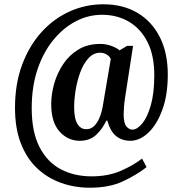

<svg xmlns="http://www.w3.org/2000/svg" viewBox="-20 -734 842 896"><path d="M399 142Q328 142 265 119.5Q202 97 153.5 51.5Q105 6 77.5 -64.5Q50 -135 50 -231Q50 -343 83.5 -432.5Q117 -522 174.5 -585Q232 -648 306 -681Q380 -714 462 -714Q554 -714 621.5 -674Q689 -634 726 -560.5Q763 -487 763 -386Q763 -291 737.5 -221.5Q712 -152 672 -114.5Q632 -77 588 -77Q550 -77 522.5 -98.5Q495 -120 481 -171H476Q458 -132 428.5 -104.5Q399 -77 352 -77Q297 -77 258 -120Q219 -163 219 -248Q219 -295 233 -344Q247 -393 275 -435Q303 -477 346 -503Q389 -529 448 -529Q475 -529 500.5 -519.5Q526 -510 538 -499L573 -520H601L563 -274Q560 -255 558.5 -233.5Q557 -212 557 -201Q557 -159 570 -144Q583 -129 597 -129Q620 -129 644 -158Q668 -187 684 -243.5Q700 -300 700 -383Q700 -475 668.5 -537.5Q637 -600 582 -632.5Q527 -665 456 -665Q392 -665 333.5 -634.5Q275 -604 228.5 -547Q182 -490 155 -410Q128 -330 128 -229Q128 -119 164 -48.5Q200 22 263 55.5Q326 89 408 89Q484 89 543 63.5Q602 38 643 6L664 46Q615 84 552 113Q489 142 399 142ZM382 -131Q406 -131 422 -148.5Q438 -166 447.5 -192.5Q457 -219 461 -247L497 -459Q491 -472 477 -480Q463 -488 448 -488Q416 -488 392.5 -462Q369 -436 354.5 -396.5Q340 -357 333 -313.5Q326 -270 326 -235Q326 -180 341.5 -155.5Q357 -131 382 -131Z"/></svg>

Font: Noto Serif Lao Condensed
Style: Bold
Weight: 700
Width: 3
Designer: Monotype Design Team
Foundry: Monotype Imaging Inc.
Version: Version 2.003; ttfautohint (v1.8.4.7-5d5b)